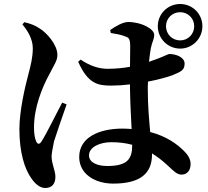

<svg xmlns="http://www.w3.org/2000/svg" viewBox="-20 -875 1040 960"><path d="M291 -362C264 -312 211 -203 187 -167C178 -152 167 -153 161 -168C154 -182 150 -207 150 -238C150 -338 191 -439 228 -506C251 -552 267 -572 267 -600C267 -654 211 -712 181 -731C156 -748 135 -756 102 -764L92 -753C118 -722 144 -680 144 -634C144 -589 134 -549 121 -500C105 -440 77 -321 77 -229C77 -115 102 -30 139 20C158 47 182 65 206 65C239 65 257 45 257 9C257 -22 238 -56 238 -92C238 -107 242 -128 250 -168C261 -204 294 -298 313 -353ZM641 -149C641 -80 617 -45 516 -45C469 -45 425 -61 425 -98C425 -140 480 -164 536 -164C573 -164 608 -160 641 -151ZM534 -710C558 -706 584 -702 606 -693C623 -687 631 -684 631 -641L630 -541C597 -535 560 -531 518 -531C477 -531 432 -544 383 -577L371 -566C420 -455 471 -447 536 -447C566 -447 598 -449 630 -453V-429C631 -363 635 -289 638 -230C623 -231 608 -232 592 -232C477 -232 376 -189 376 -90C376 -4 456 43 546 43C680 43 740 -7 740 -102V-108C766 -92 791 -73 817 -49C850 -18 865 -2 888 -2C915 -2 933 -22 933 -55C933 -78 921 -100 899 -121C866 -154 814 -193 731 -215C726 -272 719 -342 719 -427C719 -440 719 -454 720 -467C773 -477 818 -490 840 -498C886 -517 903 -524 903 -557C903 -588 862 -605 826 -605C820 -605 794 -589 725 -566C728 -594 731 -617 734 -633C741 -669 751 -677 751 -701C751 -730 688 -765 621 -765C594 -765 557 -743 531 -725ZM881 -673C841 -673 810 -704 810 -744C810 -783 841 -814 881 -814C920 -814 951 -783 951 -744C951 -704 920 -673 881 -673ZM881 -855C819 -855 769 -806 769 -744C769 -682 819 -632 881 -632C942 -632 992 -682 992 -744C992 -806 942 -855 881 -855Z"/></svg>

Font: Source Han Serif
Style: Bold
Weight: 700
Designer: Ryoko NISHIZUKA 西塚涼子 (kana & ideographs); Frank Grießhammer (Latin, Greek & Cyrillic); Wenlong ZHANG 张文龙 (bopomofo); San
Foundry: Adobe Systems Incorporated
Version: Version 1.001;PS 1.001;hotconv 16.6.54;makeotf.lib2.5.65590